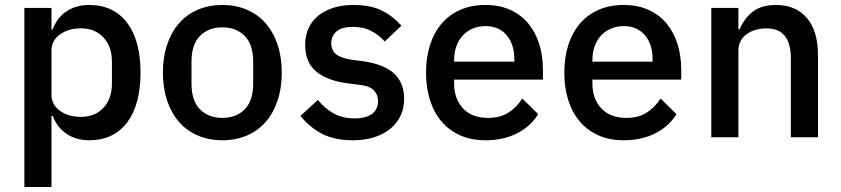

<svg xmlns="http://www.w3.org/2000/svg" viewBox="-20 -552 3382 772"><path d="M78 -520H187V-434H192Q209 -481 247.5 -506.5Q286 -532 338 -532Q437 -532 491 -460.5Q545 -389 545 -260Q545 -131 491 -59.5Q437 12 338 12Q286 12 247.5 -14Q209 -40 192 -86H187V200H78ZM305 -82Q362 -82 396 -118.5Q430 -155 430 -215V-305Q430 -365 396 -401.5Q362 -438 305 -438Q255 -438 221 -413.5Q187 -389 187 -349V-171Q187 -131 221 -106.5Q255 -82 305 -82Z M874 12Q820 12 775.5 -7Q731 -26 700 -61.5Q669 -97 652 -147.5Q635 -198 635 -260Q635 -322 652 -372.5Q669 -423 700 -458.5Q731 -494 775.5 -513Q820 -532 874 -532Q928 -532 972.5 -513Q1017 -494 1048 -458.5Q1079 -423 1096 -372.5Q1113 -322 1113 -260Q1113 -198 1096 -147.5Q1079 -97 1048 -61.5Q1017 -26 972.5 -7Q928 12 874 12ZM874 -78Q930 -78 964 -112.5Q998 -147 998 -216V-304Q998 -373 964 -407.5Q930 -442 874 -442Q818 -442 784 -407.5Q750 -373 750 -304V-216Q750 -147 784 -112.5Q818 -78 874 -78Z M1399 12Q1325 12 1275 -14Q1225 -40 1188 -86L1258 -150Q1287 -115 1322.5 -95.5Q1358 -76 1405 -76Q1453 -76 1476.5 -94.5Q1500 -113 1500 -146Q1500 -171 1483.5 -188.5Q1467 -206 1426 -211L1378 -217Q1298 -227 1252.5 -263.5Q1207 -300 1207 -372Q1207 -410 1221 -439.5Q1235 -469 1260.5 -489.5Q1286 -510 1321.5 -521Q1357 -532 1400 -532Q1470 -532 1514.5 -510Q1559 -488 1594 -449L1527 -385Q1507 -409 1474.5 -426.5Q1442 -444 1400 -444Q1355 -444 1333.5 -426Q1312 -408 1312 -379Q1312 -349 1331 -334Q1350 -319 1392 -312L1440 -306Q1526 -293 1565.5 -255.5Q1605 -218 1605 -155Q1605 -117 1590.5 -86.5Q1576 -56 1549 -34Q1522 -12 1484 0Q1446 12 1399 12Z M1932 12Q1876 12 1832 -7Q1788 -26 1757 -61.5Q1726 -97 1709.5 -147.5Q1693 -198 1693 -260Q1693 -322 1709.5 -372.5Q1726 -423 1757 -458.5Q1788 -494 1832 -513Q1876 -532 1932 -532Q1989 -532 2032.5 -512Q2076 -492 2105 -456.5Q2134 -421 2148.5 -374Q2163 -327 2163 -273V-232H1806V-215Q1806 -155 1841.5 -116.5Q1877 -78 1943 -78Q1991 -78 2024 -99Q2057 -120 2080 -156L2144 -93Q2115 -45 2060 -16.5Q2005 12 1932 12ZM1932 -447Q1904 -447 1880.5 -437Q1857 -427 1840.5 -409Q1824 -391 1815 -366Q1806 -341 1806 -311V-304H2048V-314Q2048 -374 2017 -410.5Q1986 -447 1932 -447Z M2488 12Q2432 12 2388 -7Q2344 -26 2313 -61.5Q2282 -97 2265.5 -147.5Q2249 -198 2249 -260Q2249 -322 2265.5 -372.5Q2282 -423 2313 -458.5Q2344 -494 2388 -513Q2432 -532 2488 -532Q2545 -532 2588.5 -512Q2632 -492 2661 -456.5Q2690 -421 2704.5 -374Q2719 -327 2719 -273V-232H2362V-215Q2362 -155 2397.5 -116.5Q2433 -78 2499 -78Q2547 -78 2580 -99Q2613 -120 2636 -156L2700 -93Q2671 -45 2616 -16.5Q2561 12 2488 12ZM2488 -447Q2460 -447 2436.5 -437Q2413 -427 2396.5 -409Q2380 -391 2371 -366Q2362 -341 2362 -311V-304H2604V-314Q2604 -374 2573 -410.5Q2542 -447 2488 -447Z M2840 0V-520H2949V-434H2954Q2971 -476 3005.5 -504Q3040 -532 3100 -532Q3180 -532 3224.5 -479.5Q3269 -427 3269 -330V0H3160V-316Q3160 -438 3062 -438Q3041 -438 3020.5 -432.5Q3000 -427 2984 -416Q2968 -405 2958.5 -388Q2949 -371 2949 -348V0Z"/></svg>

Font: IBM Plex Sans KR Medium
Style: Regular
Weight: 500
Designer: Mike Abbink; Paul van der Laan; Pieter van Rosmalen; Wujin Sim; Chorong Kim; Dohee Lee;
Foundry: Sandoll Inc.
Version: Version 1.001